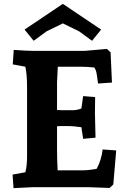

<svg xmlns="http://www.w3.org/2000/svg" viewBox="-20 -968 656 993"><path d="M151 -705H419L533 -715L552 -697L559 -541L487 -536Q481 -584 478 -596Q475 -608 468 -619Q428 -623 389 -623H279Q275 -551 275 -542V-399Q285 -398 301 -398H357Q378 -398 401 -407L410 -471L472 -466Q471 -403 471 -383L474 -256L410 -250L401 -310Q357 -316 337 -316H306Q282 -316 275 -315V-193Q275 -147 278 -87H403Q440 -87 480 -95Q504 -139 511 -195L581 -190L566 -14L547 4Q453 0 433 0H151L50 5L45 -65L111 -77Q120 -107 120 -163V-512Q120 -585 111 -623L46 -635L51 -710Q115 -705 151 -705ZM305 -948 503 -815 456 -757 389 -806 305 -847 221 -806 154 -757 107 -815Z"/></svg>

Font: Andada SC
Style: Bold
Weight: 700
Designer: Carolina Giovagnoli
Foundry: Carolina Giovagnoli
Version: Version 1.003